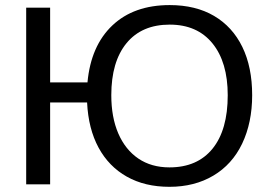

<svg xmlns="http://www.w3.org/2000/svg" viewBox="-20 -718 1050 748"><path d="M962.4 -347.2Q962.4 -240.2 923.3 -158.2Q884.3 -77.1 811 -33.7Q737.8 9.8 640.1 9.8Q544.4 9.8 474.1 -29.8Q403.8 -69.3 364 -142.8Q324.2 -216.3 319.3 -318.8H175.3V0H82V-688H175.3V-397H320.8Q334 -539.6 417.7 -618.9Q501.5 -698.2 641.1 -698.2Q742.2 -698.2 814 -656Q885.7 -613.8 924.1 -535.2Q962.4 -456.5 962.4 -347.2ZM867.2 -347.2Q867.2 -475.6 807.9 -548.8Q748.5 -622.1 641.1 -622.1Q532.2 -622.1 472.9 -549.8Q413.6 -477.5 413.6 -347.2Q413.6 -261.2 440.9 -198Q468.3 -134.8 519 -100.3Q569.8 -65.9 640.1 -65.9Q749 -65.9 808.1 -138.9Q867.2 -211.9 867.2 -347.2Z"/></svg>

Font: Arimo
Style: Regular
Weight: 400
Designer: Steve Matteson
Foundry: Monotype Imaging Inc.
Version: Version 1.33